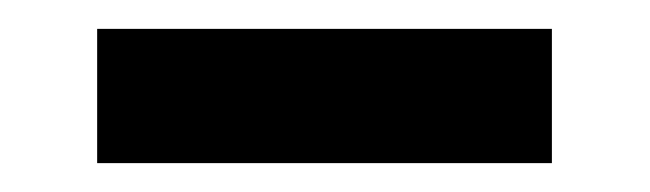

<svg xmlns="http://www.w3.org/2000/svg" viewBox="-20 -668 450 133"><path d="M47.3 -555V-648H362.3V-555Z"/></svg>

Font: Anek Gurmukhi Medium
Style: Regular
Weight: 500
Designer: Sarang Kulkarni (Gurmukhi), Yesha Goshar (Latin)
Foundry: Ek Type
Version: Version 1.003